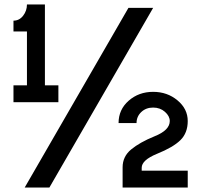

<svg xmlns="http://www.w3.org/2000/svg" viewBox="-20 -835 896 855"><path d="M40 -455H100V-695H40V-743Q66 -743 83 -765Q100 -787 100 -815H180V-455H240V-380H40ZM816 0H526V-90Q526 -138 564 -169.5Q602 -201 668 -228Q736 -255 736 -296Q736 -318 714.5 -337Q693 -356 662 -356Q630 -356 609 -336Q588 -316 588 -287H508Q508 -347 553 -386.5Q598 -426 662 -426Q725 -426 770.5 -388Q816 -350 816 -296Q816 -243 783.5 -211Q751 -179 679 -150Q611 -122 611 -88V-75H816ZM90 0 552 -800H662L200 0Z"/></svg>

Font: Laverick
Style: Regular
Weight: 400
Designer: Daniel Pimley
Foundry: Daniel Pimley
Version: Version 1.000;PS 001.001;hotconv 1.0.56